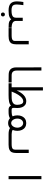

<svg xmlns="http://www.w3.org/2000/svg" viewBox="1616 -2414 967 4240"><g transform="rotate(90 2100.0 -294.5)"><path d="M256.5 125Q256.5 105.5 268.2 93.5Q280 81.5 299.5 81.5Q319 81.5 331.2 93.5Q343.5 105.5 343.5 125Q343.5 144.5 331.2 156.5Q319 168.5 299.5 168.5Q280 168.5 268.2 156.5Q256.5 144.5 256.5 125ZM11 -182Q11 -209.5 14.8 -253.2Q18.5 -297 24.5 -326.5H94Q89 -287.5 84.2 -244Q79.5 -200.5 79.5 -180Q79.5 -138 90.5 -113.5Q101.5 -89 130 -77Q158.5 -65 211.5 -65Q274 -65 309 -76.2Q344 -87.5 358 -109.2Q372 -131 372 -165.5V-312.5H442.5V-165.5Q442.5 -114.5 481.2 -91Q520 -67.5 595 -67.5V0Q536.5 0 504 -3.8Q471.5 -7.5 448 -20Q424.5 -32.5 407 -59Q388 -35.5 362.2 -22.8Q336.5 -10 300.8 -5Q265 0 211.5 0Q105 0 58 -45.5Q11 -91 11 -182Z M600 -67.5H764Q808 -67.5 834.2 -74.8Q860.5 -82 872.8 -98.2Q885 -114.5 885 -143V-445H959V-164.5Q959 -109 942.8 -73.2Q926.5 -37.5 886.5 -18.8Q846.5 0 775.5 0H600Z M1468.5 -172 1468 -725H1538.5V-180Q1538.5 -126.5 1563.2 -97Q1588 -67.5 1648 -67.5H1801.5V0L1630.5 -2Q1549.5 -2 1509 -44.2Q1468.5 -86.5 1468.5 -172Z M1819 -67.5H1907.5V-758.5H1978V-178Q2025 -284 2084.8 -337.2Q2144.5 -390.5 2215.5 -390.5Q2262.5 -390.5 2296.2 -367Q2330 -343.5 2348 -299Q2366 -254.5 2366 -193.5Q2366 -173 2364 -157.5L2363.5 -140.5L2362.5 -118Q2362.5 -91.5 2370.5 -79.5Q2378.5 -67.5 2401.5 -67.5V0Q2337.5 0 2313 -52Q2276.5 -20 2220 -10Q2163.5 0 2080.5 0H1819ZM2295 -189.5V-193.5Q2294.5 -248.5 2276.5 -286.2Q2258.5 -324 2215.5 -324Q2182.5 -324 2146.5 -297Q2110.5 -270 2073.5 -212.5Q2036.5 -155 2002.5 -67.5H2109Q2160 -67.5 2197.8 -74Q2235.5 -80.5 2265 -107.2Q2294.5 -134 2295 -189.5Z M2591 -30Q2566.5 -13.5 2533.5 -6.8Q2500.5 0 2455.5 0H2399V-67.5H2455.5Q2515.5 -67.5 2549 -89Q2528 -135.5 2528 -194Q2528 -252.5 2549 -297Q2570 -341.5 2608.5 -365.8Q2647 -390 2699 -390Q2751 -390 2789.5 -365.8Q2828 -341.5 2849 -297Q2870 -252.5 2870 -194Q2870 -136 2850 -90.5Q2883.5 -67.5 2945.5 -67.5H3002V0H2945.5Q2900 0 2866.8 -7Q2833.5 -14 2808.5 -31Q2763.5 10 2699 10Q2635 10 2591 -30ZM2800 -194Q2800 -230.5 2786.5 -259.8Q2773 -289 2749.8 -305.8Q2726.5 -322.5 2699 -322.5Q2671 -322.5 2648.2 -305.8Q2625.5 -289 2612.2 -259.8Q2599 -230.5 2599 -194Q2599 -157 2612.2 -125.5Q2625.5 -94 2648.5 -75.5Q2671.5 -57 2699 -57Q2726.5 -57 2749.8 -75.8Q2773 -94.5 2786.5 -126Q2800 -157.5 2800 -194Z M3000 -67.5H3164Q3208 -67.5 3234.2 -74.8Q3260.5 -82 3272.8 -98.2Q3285 -114.5 3285 -143V-445H3359V-164.5Q3359 -109 3342.8 -73.2Q3326.5 -37.5 3286.5 -18.8Q3246.5 0 3175.5 0H3000Z M3938.5 -725V0H3868V-725Z"/></g></svg>

Font: JuliaMono Light
Style: Regular
Weight: 300
Monospace: yes
Designer: cormullion
Foundry: corm
Version: Version 0.054; ttfautohint (v1.8.4)